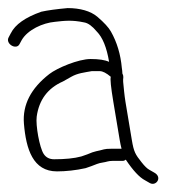

<svg xmlns="http://www.w3.org/2000/svg" viewBox="-43 -479 467 475"><path d="M97.9 -55C119.9 -55 145.1 -57.7 168.7 -63L183.1 -68C193.3 -71.7 200.2 -75.5 211.6 -77C220.8 -78.2 224.4 -81 235.7 -81H260.7C263.4 -81 265.9 -82 268.2 -84C286.1 -57.2 301.9 -40.2 315.7 -33L327.9 -26C343.3 -17.6 359.7 -40.5 338.6 -52L326.4 -59C321.3 -61.7 314.9 -67.8 307.3 -77.5C291.9 -97 288.1 -102.8 283.1 -133L267.4 -227C264.9 -241.9 262.9 -264 261.7 -276.5C260.7 -286.1 264.3 -288 259.8 -297C259.7 -301.7 259.2 -306.3 258.4 -311C255.4 -344.5 246.4 -374.5 231.4 -401C225.8 -411 214.6 -423.2 197.9 -437.5C181.1 -451.8 154.8 -459 124.4 -459C96.8 -456.5 74.8 -453.5 59.1 -450C19.7 -436.1 -5.4 -418.4 -16.1 -397L-21.4 -387C-30.8 -371 -2.6 -354 5.4 -370L10.8 -380C25.6 -405.4 62.7 -422.3 92.8 -425C116.3 -427.6 134.7 -430.1 165.5 -423.5C175 -421.9 185.3 -414.4 196.4 -401C210.8 -386.6 221 -361.6 226.9 -326C216.8 -330.7 201.6 -333 181.3 -333C150.8 -333 98.3 -310.8 79.1 -295.9C33.3 -260.4 12.4 -219.5 16.2 -173C21.5 -109.9 38.6 -55 97.9 -55ZM237.4 -227 253.1 -133C254.4 -125 256 -117.7 257.7 -111H232C223.8 -111 217.7 -110.5 214.2 -109.5C198.2 -104.7 193 -106.1 172.6 -97L158.3 -92C140.6 -87.1 117.7 -85 90.9 -85C79.5 -85 71 -89.3 65.2 -98C54.7 -113.8 44.9 -169.3 47.8 -190.5C53.5 -232 75.2 -261 112.8 -277.5C118.4 -280.5 125.1 -284.3 133.2 -289C149.2 -298.1 165 -299.5 183.9 -303H203.8C211.1 -303 220.2 -298.3 231.1 -289C229.3 -283.7 231.4 -263 237.4 -227Z"/></svg>

Font: MewTooHand
Style: CondLta
Weight: 400
Designer: Mew Too, Robert Jablonski
Version: Version 0.77